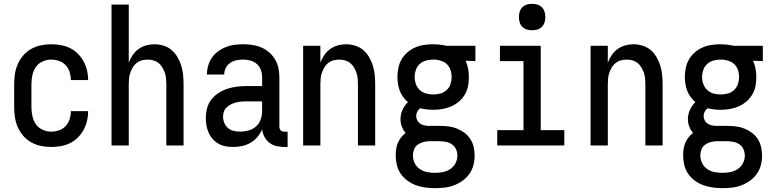

<svg xmlns="http://www.w3.org/2000/svg" viewBox="-20 -759 4040 1002"><path d="M247 8Q220 8 193.5 2.5Q167 -3 143.5 -16Q120 -29 102 -49.5Q84 -70 73 -95Q62 -120 58 -146.5Q54 -173 54 -200V-320Q54 -347 58 -373.5Q62 -400 73 -425Q84 -450 102 -470.5Q120 -491 143.5 -504Q167 -517 193.5 -522.5Q220 -528 247 -528Q273 -528 298 -523.5Q323 -519 345.5 -508Q368 -497 386 -479Q404 -461 416 -439Q428 -417 434 -392.5Q440 -368 440 -342V-341H350V-342Q350 -362 343.5 -382.5Q337 -403 323 -418.5Q309 -434 288.5 -441Q268 -448 247 -448Q224 -448 202 -438Q180 -428 167 -409Q154 -390 149 -366.5Q144 -343 144 -320V-200Q144 -177 149 -153.5Q154 -130 167 -111Q180 -92 202 -82Q224 -72 247 -72Q268 -72 288.5 -79Q309 -86 323 -101.5Q337 -117 343.5 -137.5Q350 -158 350 -178V-179H440V-178Q440 -152 434 -127.5Q428 -103 416 -81Q404 -59 386 -41Q368 -23 345.5 -12Q323 -1 298 3.5Q273 8 247 8Z M562 0V-735H652V-432Q660 -453 672.5 -471.5Q685 -490 703 -503Q721 -516 742.5 -522Q764 -528 786 -528Q810 -528 834 -520.5Q858 -513 876 -497.5Q894 -482 906.5 -460.5Q919 -439 926 -416Q933 -393 935.5 -368.5Q938 -344 938 -320V0H848V-320Q848 -335 846.5 -350.5Q845 -366 840 -380Q835 -394 827 -407.5Q819 -421 807 -430.5Q795 -440 780 -444Q765 -448 750 -448Q735 -448 720 -444Q705 -440 693 -430.5Q681 -421 673 -407.5Q665 -394 660 -380Q655 -366 653.5 -350.5Q652 -335 652 -320V0Z M1197 8Q1177 8 1157.5 4.5Q1138 1 1121 -8.5Q1104 -18 1090.5 -33Q1077 -48 1069 -66Q1061 -84 1057.5 -103.5Q1054 -123 1054 -142Q1054 -168 1060.5 -193.5Q1067 -219 1083 -239.5Q1099 -260 1121 -274Q1143 -288 1167.5 -296Q1192 -304 1217.5 -307Q1243 -310 1269 -310H1348V-355Q1348 -375 1341.5 -393.5Q1335 -412 1320.5 -425Q1306 -438 1287 -443Q1268 -448 1249 -448Q1231 -448 1213.5 -444.5Q1196 -441 1181.5 -431Q1167 -421 1158.5 -404.5Q1150 -388 1150 -370H1060V-371Q1060 -394 1066.5 -416.5Q1073 -439 1086 -458Q1099 -477 1118 -491Q1137 -505 1158.5 -513.5Q1180 -522 1202.5 -525Q1225 -528 1249 -528Q1273 -528 1297 -524.5Q1321 -521 1343.5 -511.5Q1366 -502 1384.5 -486Q1403 -470 1415.5 -449Q1428 -428 1433 -404Q1438 -380 1438 -355V-99Q1438 -93 1439.5 -88Q1441 -83 1445 -79Q1449 -75 1454 -73.5Q1459 -72 1465 -72H1481V8H1465Q1444 8 1423.5 3.5Q1403 -1 1386.5 -13.5Q1370 -26 1360 -45Q1350 -64 1348 -84Q1339 -63 1323.5 -44.5Q1308 -26 1287.5 -14Q1267 -2 1244 3Q1221 8 1197 8ZM1233 -72Q1255 -72 1277 -78Q1299 -84 1316 -99Q1333 -114 1340.5 -136Q1348 -158 1348 -180V-230H1269Q1255 -230 1241 -229Q1227 -228 1213.5 -224.5Q1200 -221 1187.5 -215.5Q1175 -210 1164.5 -200.5Q1154 -191 1149 -178Q1144 -165 1144 -151Q1144 -134 1150.5 -118Q1157 -102 1169.5 -91Q1182 -80 1199 -76Q1216 -72 1233 -72Z M1562 0V-520H1652V-432Q1660 -453 1672.5 -471.5Q1685 -490 1703 -503Q1721 -516 1742.5 -522Q1764 -528 1786 -528Q1810 -528 1834 -520.5Q1858 -513 1876 -497.5Q1894 -482 1906.5 -460.5Q1919 -439 1926 -416Q1933 -393 1935.5 -368.5Q1938 -344 1938 -320V0H1848V-320Q1848 -335 1846.5 -350.5Q1845 -366 1840 -380Q1835 -394 1827 -407.5Q1819 -421 1807 -430.5Q1795 -440 1780 -444Q1765 -448 1750 -448Q1735 -448 1720 -444Q1705 -440 1693 -430.5Q1681 -421 1673 -407.5Q1665 -394 1660 -380Q1655 -366 1653.5 -350.5Q1652 -335 1652 -320V0Z M2250 223Q2225 223 2199.5 219.5Q2174 216 2150.5 207.5Q2127 199 2106 183.5Q2085 168 2071 147.5Q2057 127 2051 102Q2045 77 2045 51Q2045 35 2047.5 18.5Q2050 2 2056.5 -13.5Q2063 -29 2073 -42Q2083 -55 2097 -65Q2084 -80 2077 -98.5Q2070 -117 2070 -137Q2070 -162 2080.5 -185.5Q2091 -209 2109 -226Q2095 -238 2084 -253Q2073 -268 2066.5 -285Q2060 -302 2057 -320.5Q2054 -339 2054 -357Q2054 -381 2059 -405Q2064 -429 2076 -449.5Q2088 -470 2106.5 -486Q2125 -502 2147 -511.5Q2169 -521 2193 -524.5Q2217 -528 2241 -528Q2256 -528 2271 -526.5Q2286 -525 2301 -522L2308 -520H2461V-440L2410 -442Q2419 -422 2423 -400.5Q2427 -379 2427 -357Q2427 -333 2422.5 -309.5Q2418 -286 2405.5 -265Q2393 -244 2374.5 -228.5Q2356 -213 2334 -203.5Q2312 -194 2288.5 -190Q2265 -186 2241 -186Q2224 -186 2206.5 -188Q2189 -190 2173 -194Q2163 -187 2157.5 -176Q2152 -165 2152 -153Q2152 -142 2157 -132Q2162 -122 2170.5 -115.5Q2179 -109 2190 -106Q2201 -103 2212 -102H2274Q2297 -102 2319.5 -99.5Q2342 -97 2363.5 -88.5Q2385 -80 2403.5 -66.5Q2422 -53 2434.5 -33.5Q2447 -14 2452 8.5Q2457 31 2457 53Q2457 79 2450.5 103.5Q2444 128 2429.5 148.5Q2415 169 2394 184Q2373 199 2349.5 208Q2326 217 2300.5 220Q2275 223 2250 223ZM2241 -266Q2260 -266 2278.5 -271Q2297 -276 2311 -289Q2325 -302 2331 -320Q2337 -338 2337 -357Q2337 -375 2332 -391.5Q2327 -408 2315 -421Q2303 -434 2286.5 -440Q2270 -446 2253 -448H2241Q2222 -448 2203.5 -443Q2185 -438 2171 -425.5Q2157 -413 2150.5 -394.5Q2144 -376 2144 -357Q2144 -338 2150.5 -320Q2157 -302 2171 -289Q2185 -276 2203.5 -271Q2222 -266 2241 -266ZM2250 143Q2271 143 2291.5 139Q2312 135 2329.5 123.5Q2347 112 2357 93Q2367 74 2367 53Q2367 36 2360 20Q2353 4 2339 -5.5Q2325 -15 2308 -18.5Q2291 -22 2274 -22H2216Q2200 -21 2185 -16.5Q2170 -12 2158 -2.5Q2146 7 2140.5 21.5Q2135 36 2135 52Q2135 73 2144 92Q2153 111 2170.5 123Q2188 135 2208.5 139Q2229 143 2250 143Z M2575 0V-80H2712V-440H2589V-520H2802V-80H2925V0ZM2757 -601Q2743 -601 2729.5 -605Q2716 -609 2706 -619Q2696 -629 2692 -642.5Q2688 -656 2688 -670Q2688 -684 2692 -697.5Q2696 -711 2706 -721Q2716 -731 2729.5 -735Q2743 -739 2757 -739Q2771 -739 2784.5 -735Q2798 -731 2808 -721Q2818 -711 2822 -697.5Q2826 -684 2826 -670Q2826 -656 2822 -642.5Q2818 -629 2808 -619Q2798 -609 2784.5 -605Q2771 -601 2757 -601Z M3062 0V-520H3152V-432Q3160 -453 3172.5 -471.5Q3185 -490 3203 -503Q3221 -516 3242.5 -522Q3264 -528 3286 -528Q3310 -528 3334 -520.5Q3358 -513 3376 -497.5Q3394 -482 3406.5 -460.5Q3419 -439 3426 -416Q3433 -393 3435.5 -368.5Q3438 -344 3438 -320V0H3348V-320Q3348 -335 3346.5 -350.5Q3345 -366 3340 -380Q3335 -394 3327 -407.5Q3319 -421 3307 -430.5Q3295 -440 3280 -444Q3265 -448 3250 -448Q3235 -448 3220 -444Q3205 -440 3193 -430.5Q3181 -421 3173 -407.5Q3165 -394 3160 -380Q3155 -366 3153.5 -350.5Q3152 -335 3152 -320V0Z M3750 223Q3725 223 3699.5 219.5Q3674 216 3650.5 207.5Q3627 199 3606 183.5Q3585 168 3571 147.5Q3557 127 3551 102Q3545 77 3545 51Q3545 35 3547.5 18.5Q3550 2 3556.5 -13.5Q3563 -29 3573 -42Q3583 -55 3597 -65Q3584 -80 3577 -98.5Q3570 -117 3570 -137Q3570 -162 3580.5 -185.5Q3591 -209 3609 -226Q3595 -238 3584 -253Q3573 -268 3566.5 -285Q3560 -302 3557 -320.5Q3554 -339 3554 -357Q3554 -381 3559 -405Q3564 -429 3576 -449.5Q3588 -470 3606.5 -486Q3625 -502 3647 -511.5Q3669 -521 3693 -524.5Q3717 -528 3741 -528Q3756 -528 3771 -526.5Q3786 -525 3801 -522L3808 -520H3961V-440L3910 -442Q3919 -422 3923 -400.5Q3927 -379 3927 -357Q3927 -333 3922.5 -309.5Q3918 -286 3905.5 -265Q3893 -244 3874.5 -228.5Q3856 -213 3834 -203.5Q3812 -194 3788.5 -190Q3765 -186 3741 -186Q3724 -186 3706.5 -188Q3689 -190 3673 -194Q3663 -187 3657.5 -176Q3652 -165 3652 -153Q3652 -142 3657 -132Q3662 -122 3670.5 -115.5Q3679 -109 3690 -106Q3701 -103 3712 -102H3774Q3797 -102 3819.5 -99.5Q3842 -97 3863.5 -88.5Q3885 -80 3903.5 -66.5Q3922 -53 3934.5 -33.5Q3947 -14 3952 8.5Q3957 31 3957 53Q3957 79 3950.5 103.5Q3944 128 3929.5 148.5Q3915 169 3894 184Q3873 199 3849.5 208Q3826 217 3800.5 220Q3775 223 3750 223ZM3741 -266Q3760 -266 3778.5 -271Q3797 -276 3811 -289Q3825 -302 3831 -320Q3837 -338 3837 -357Q3837 -375 3832 -391.5Q3827 -408 3815 -421Q3803 -434 3786.5 -440Q3770 -446 3753 -448H3741Q3722 -448 3703.5 -443Q3685 -438 3671 -425.5Q3657 -413 3650.5 -394.5Q3644 -376 3644 -357Q3644 -338 3650.5 -320Q3657 -302 3671 -289Q3685 -276 3703.5 -271Q3722 -266 3741 -266ZM3750 143Q3771 143 3791.5 139Q3812 135 3829.5 123.5Q3847 112 3857 93Q3867 74 3867 53Q3867 36 3860 20Q3853 4 3839 -5.5Q3825 -15 3808 -18.5Q3791 -22 3774 -22H3716Q3700 -21 3685 -16.5Q3670 -12 3658 -2.5Q3646 7 3640.5 21.5Q3635 36 3635 52Q3635 73 3644 92Q3653 111 3670.5 123Q3688 135 3708.5 139Q3729 143 3750 143Z"/></svg>

Font: Iosevka SS18 Medium
Style: Regular
Weight: 500
Monospace: yes
Designer: Belleve Invis
Foundry: Belleve Invis
Version: Version 25.1.1; ttfautohint (v1.8.4)